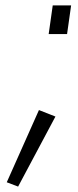

<svg xmlns="http://www.w3.org/2000/svg" viewBox="-20 -520 289 710"><path d="M228 -394H160L175 -500H243ZM185 -89 47 170 5 154 124 -113Z"/></svg>

Font: Gudea
Style: Italic
Weight: 400
Version: Version 1.002